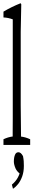

<svg xmlns="http://www.w3.org/2000/svg" viewBox="-20 -908 218 1190"><path d="M1.5 -44.9Q30.3 -58.6 58.6 -62V-65.4Q58.6 -82 58.6 -88.4Q58.6 -135.3 59.1 -172.9Q59.1 -485.4 59.1 -788.1Q30.3 -798.8 1.5 -799.8Q1.5 -822.8 1.5 -835.9Q53.7 -866.7 106 -887.2Q108.9 -889.2 111.8 -881.3Q110.4 -801.3 108.4 -711.4Q108.4 -489.3 108.4 -257.3Q108.4 -215.3 110.4 -61.5Q138.7 -58.1 167 -44.9Q167 -32.2 167 -9.8H1.5Q1.5 -32.2 1.5 -44.9ZM127.9 120.1Q127.9 156.7 117.7 185.1Q107.4 213.4 92.5 232.2Q77.6 251 60.5 262.2L53.7 236.3Q76.7 217.3 89.8 193.8Q96.2 182.1 101.6 167.5L99.1 165Q84 152.3 76.2 135.7Q65.9 111.3 65.9 93.3Q65.9 67.4 73.2 50.8Q79.6 35.6 94.2 35.6Q101.6 35.6 108.4 41Q115.2 46.4 122.6 59.6Q126 77.1 127 90.8Q127.9 104.5 127.9 120.1Z"/></svg>

Font: Scarab Serif
Style: Condensed-Light
Weight: 300
Designer: John Roberts
Foundry: Scarab
Version: 1.0